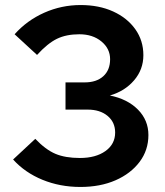

<svg xmlns="http://www.w3.org/2000/svg" viewBox="-20 -731 656 762"><path d="M299 11Q218 11 148.5 -17.5Q79 -46 32 -98L120 -180Q161 -137 200 -120.5Q239 -104 297 -104Q360 -104 398.5 -131.5Q437 -159 437 -205Q437 -246 407 -271Q377 -296 328 -296H240V-404H316Q363 -404 390 -428.5Q417 -453 417 -496Q417 -538 382.5 -566.5Q348 -595 295 -595Q243 -595 206 -577Q169 -559 127 -513L38 -595Q87 -650 155.5 -680.5Q224 -711 300 -711Q373 -711 429 -685.5Q485 -660 517 -615Q549 -570 549 -512Q549 -455 512 -412Q475 -369 416 -352Q486 -338 527.5 -296Q569 -254 569 -195Q569 -135 534 -88.5Q499 -42 438.5 -15.5Q378 11 299 11Z"/></svg>

Font: Red Hat Display
Style: Bold
Weight: 700
Designer: Pentagram, MCKL
Foundry: Pentagram, MCKL
Version: Version 1.023; ttfautohint (v1.8.3)